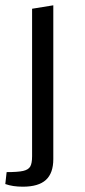

<svg xmlns="http://www.w3.org/2000/svg" viewBox="-23 -530 319 724"><path d="M-3 164 2 119Q45 119 64.5 114.5Q84 110 91 98Q98 86 98 59V-497L178 -510V70Q178 123 150 148.5Q122 174 63 174Q25 174 -3 164Z"/></svg>

Font: Changa Light
Style: Regular
Weight: 300
Designer: Eduardo Rodriguez Tunni
Foundry: Eduardo Rodriguez Tunni
Version: Version 2.002; ttfautohint (v1.5) -l 8 -r 50 -G 110 -x 14 -H